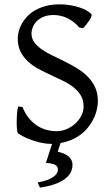

<svg xmlns="http://www.w3.org/2000/svg" viewBox="-20 -650 516 887"><path d="M314.9 111.8Q314.9 129.9 306.4 146.5Q297.9 163.1 279.8 176.8Q261.7 190.4 233.2 200.7Q204.6 210.9 164.6 216.8L153.8 192.9Q179.2 188.5 197 181.9Q214.8 175.3 226.1 167.5Q237.3 159.7 242.4 151.1Q247.6 142.6 247.6 134.8Q247.6 118.2 234.9 111.6Q222.2 105 191.9 102.1Q192.9 100.6 196.8 88.4Q200.2 78.1 207 56.2Q212.4 40 220.7 14.6H214.8Q198.7 14.6 179.7 11.2Q160.6 7.8 140.6 1.7Q120.6 -4.4 100.8 -13.2Q81.1 -22 64 -33.2Q60.5 -35.2 58.8 -49.8Q57.1 -64.5 57.1 -84.2Q57.1 -104 58.6 -124.5Q60.1 -145 64 -158.2L84 -155.8Q95.2 -127 112.1 -106Q128.9 -85 149.4 -71Q169.9 -57.1 193.6 -50.5Q217.3 -43.9 242.2 -43.9Q264.2 -43.9 286.4 -53Q308.6 -62 326.2 -77.6Q343.8 -93.3 355 -114Q366.2 -134.8 366.2 -158.2Q366.2 -188 353 -209.5Q339.8 -231 318.6 -247.6Q297.4 -264.2 270 -277.3Q242.7 -290.5 214.1 -303.7Q185.5 -316.9 158.2 -331.5Q130.9 -346.2 109.6 -365.7Q88.4 -385.3 75.2 -410.9Q62 -436.5 62 -472.2Q62 -487.3 66.4 -504.9Q70.8 -522.5 80.6 -540Q90.3 -557.6 105.7 -574Q121.1 -590.3 142.8 -602.8Q164.6 -615.2 192.9 -622.6Q221.2 -629.9 256.8 -629.9Q278.8 -629.9 301 -626.5Q323.2 -623 342.5 -617.2Q361.8 -611.3 377.4 -603Q393.1 -594.7 401.9 -585Q405.3 -582 402.1 -573.5Q398.9 -564.9 392.3 -554.9Q385.7 -544.9 377.7 -535.2Q369.6 -525.4 363.8 -520L346.2 -522.9Q332.5 -539.1 317.6 -550Q302.7 -561 287.4 -567.9Q272 -574.7 256.8 -577.6Q241.7 -580.6 228 -580.6Q200.7 -580.6 181.4 -572.5Q162.1 -564.5 149.7 -551.8Q137.2 -539.1 131.3 -523.9Q125.5 -508.8 125.5 -495.1Q125.5 -472.2 138.7 -454.3Q151.9 -436.5 173.3 -421.6Q194.8 -406.7 222.4 -393.6Q250 -380.4 278.8 -366Q307.6 -351.6 335.2 -335Q362.8 -318.4 384.3 -296.9Q405.8 -275.4 418.9 -247.8Q432.1 -220.2 432.1 -184.1Q432.1 -162.1 426.3 -139.2Q420.4 -116.2 408.4 -94Q396.5 -71.8 378.7 -52Q360.8 -32.2 336.7 -17.6Q312.5 -2.9 281.7 5.9Q271.5 8.8 259.8 10.7L246.6 50.8Q259.3 53.7 271.7 58.3Q284.2 63 293.7 70.3Q303.2 77.6 309.1 87.9Q314.9 98.1 314.9 111.8Z"/></svg>

Font: Gentium Plus
Style: Regular
Weight: 400
Designer: J. Victor Gaultney, Annie Olsen, Iska Routamaa
Foundry: SIL International
Version: Version 1.510